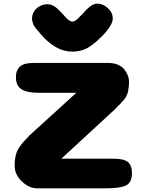

<svg xmlns="http://www.w3.org/2000/svg" viewBox="-20 -1029 797 1049"><path d="M599 -162Q657 -162 679 -143.5Q701 -125 701 -83Q701 -32 669 -16Q637 0 558 0H183Q139 0 99.5 -37.5Q60 -75 60 -125Q60 -149 63.5 -167.5Q67 -186 71.5 -198.5Q76 -211 88.5 -228.5Q101 -246 110 -256Q119 -266 142 -290L397 -522H194Q127 -522 97 -541.5Q67 -561 67 -607Q67 -637 79.5 -654.5Q92 -672 112.5 -678.5Q133 -685 164 -685H573Q603 -685 626 -674.5Q649 -664 661 -647.5Q673 -631 679 -615Q685 -599 685 -585Q685 -569 683.5 -556Q682 -543 680.5 -533Q679 -523 674.5 -513Q670 -503 667 -497.5Q664 -492 655.5 -482Q647 -472 642.5 -467.5Q638 -463 626 -450.5Q614 -438 607 -431L315 -162ZM536 -830Q518 -812 506 -801.5Q494 -791 472.5 -776Q451 -761 426.5 -754Q402 -747 374 -747Q285 -747 204 -841Q202 -844 193.5 -853.5Q185 -863 181.5 -867Q178 -871 171.5 -880Q165 -889 162.5 -895Q160 -901 157.5 -910Q155 -919 155 -928Q155 -949 166.5 -967Q178 -985 197.5 -995.5Q217 -1006 240 -1006Q272 -1006 307 -969Q314 -962 326.5 -948Q339 -934 345 -928Q351 -922 359.5 -916.5Q368 -911 375 -911Q379 -911 382.5 -912Q386 -913 389 -915Q392 -917 396.5 -920Q401 -923 404.5 -926.5Q408 -930 413.5 -935.5Q419 -941 423.5 -945.5Q428 -950 435.5 -958Q443 -966 449 -973Q483 -1009 512 -1009Q543 -1009 569.5 -984.5Q596 -960 596 -928Q596 -890 536 -830Z"/></svg>

Font: Coiny 2.0
Style: Regular
Weight: 400
Version: Version 1.001 July 11, 2018